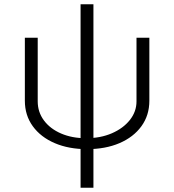

<svg xmlns="http://www.w3.org/2000/svg" viewBox="-20 -676 814 896"><path d="M156 -500V-203Q156 -153 185 -114Q214 -75 265 -53Q316 -31 381 -31Q449 -31 502 -54Q555 -77 586 -116Q617 -155 617 -203V-500H677V-206Q677 -138 640 -87Q603 -36 537.5 -8Q472 20 386 20Q301 20 235.5 -8Q170 -36 133 -87Q96 -138 96 -206V-500ZM356 -656H416V200H356Z"/></svg>

Font: Moderustic Light
Style: Regular
Weight: 300
Designer: Tural Alisoy
Foundry: TAFT Foundry
Version: Version 2.120